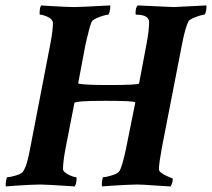

<svg xmlns="http://www.w3.org/2000/svg" viewBox="-33 -666 762 690"><path d="M-11.7 3.9Q-12.7 2.9 -12.7 -2Q-12.7 -8.8 -10.7 -19Q-8.8 -29.3 -6.8 -29.3Q3.9 -29.3 24.9 -35.6Q45.9 -42 50.8 -50.8Q58.6 -63.5 64.5 -84Q70.3 -104.5 75.2 -131.8L148.4 -510.7Q157.2 -557.6 157.2 -582Q157.2 -596.7 139.2 -605Q121.1 -613.3 110.4 -613.3Q109.4 -613.3 109.4 -617.2Q109.4 -640.6 115.2 -646.5Q129.9 -645.5 153.3 -644Q176.8 -642.6 199.7 -641.6Q222.7 -640.6 234.4 -640.6Q252 -640.6 363.3 -646.5V-641.6Q363.3 -633.8 360.8 -623.5Q358.4 -613.3 355.5 -613.3Q350.6 -613.3 337.4 -609.4Q324.2 -605.5 312.5 -600.1Q300.8 -594.7 297.9 -589.8Q293.9 -584 289.1 -566.4Q284.2 -548.8 280.3 -531.7Q276.4 -514.6 274.4 -506.8L248 -367.2Q248 -364.3 269 -362.8Q290 -361.3 315.9 -360.8Q341.8 -360.4 357.4 -360.4Q465.8 -360.4 466.8 -366.2L494.1 -510.7Q499 -537.1 501 -556.2Q502.9 -575.2 502.9 -585.9Q502.9 -613.3 456.1 -613.3Q454.1 -613.3 454.1 -619.1Q454.1 -638.7 461.9 -646.5L590.8 -640.6L709 -646.5V-640.6Q709 -631.8 706.5 -622.6Q704.1 -613.3 700.2 -613.3Q696.3 -613.3 683.6 -609.4Q670.9 -605.5 659.2 -600.1Q647.5 -594.7 644.5 -589.8Q632.8 -567.4 621.1 -506.8L548.8 -135.7Q543.9 -108.4 541 -88.4Q538.1 -68.4 538.1 -57.6Q538.1 -50.8 547.9 -43.9Q557.6 -37.1 569.3 -32.2Q581.1 -27.3 587.9 -24.4Q587.9 -8.8 580.1 3.9Q576.2 3.9 559.6 2.9Q543 2 522.5 0.5Q502 -1 484.4 -2Q466.8 -2.9 460 -2.9Q444.3 -2.9 417 -1.5Q389.6 0 365.7 1.5Q341.8 2.9 334 3.9Q333 2.9 333 -2Q333 -9.8 334.5 -19.5Q335.9 -29.3 337.9 -29.3Q348.6 -29.3 370.1 -36.1Q391.6 -43 396.5 -51.8Q401.4 -59.6 407.2 -79.6Q413.1 -99.6 419.9 -131.8L453.1 -296.9V-297.9Q453.1 -303.7 345.7 -303.7Q236.3 -303.7 234.4 -295.9L203.1 -135.7Q198.2 -110.4 195.8 -90.8Q193.4 -71.3 193.4 -57.6Q193.4 -51.8 202.6 -44.9Q211.9 -38.1 223.1 -33.7Q234.4 -29.3 240.2 -29.3Q242.2 -29.3 242.2 -24.4Q242.2 -5.9 235.4 3.9Q221.7 2.9 196.8 1.5Q171.9 0 147.9 -1.5Q124 -2.9 111.3 -2.9Q95.7 -2.9 69.3 -1.5Q43 0 19.5 1.5Q-3.9 2.9 -11.7 3.9Z"/></svg>

Font: Crimson Text
Style: Bold Italic
Weight: 700
Italic angle: -11°
Designer: Sebastian Kosch
Foundry: Sebastian Kosch
Version: Version 1.100; ttfautohint (v1.8.4)